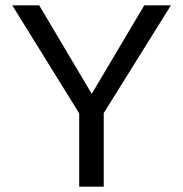

<svg xmlns="http://www.w3.org/2000/svg" viewBox="-20 -700 687 720"><path d="M621 -680 369 -276V0H277V-275L26 -680H127L324 -348L521 -680Z"/></svg>

Font: Martel Sans
Style: Regular
Weight: 400
Designer: Dan Reynolds and Mathieu Réguer
Foundry: Dan Reynolds and Mathieu Réguer
Version: Version 1.001;PS 001.001;hotconv 1.0.70;makeotf.lib2.5.58329